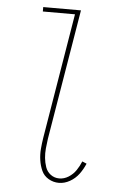

<svg xmlns="http://www.w3.org/2000/svg" viewBox="-53 -774 538 821"><g transform="rotate(5 216.0 -363.5)"><path d="M231 8Q255 8 278 -5Q301 -18 316.5 -39Q332 -60 342 -84L323 -92Q315 -72 302.5 -53.5Q290 -35 271 -23Q252 -11 231 -11Q210 -11 194 -23Q178 -35 171.5 -54Q165 -73 163 -93Q161 -113 163 -134Q165 -155 168 -176L261 -735H99V-716H237L148 -179Q144 -154 142 -130Q140 -106 143.5 -82Q147 -58 156.5 -37Q166 -16 186.5 -4Q207 8 231 8Z"/></g></svg>

Font: Iosevka Sparkle Thin
Style: Italic
Weight: 100
Italic angle: -9°
Designer: Belleve Invis
Foundry: Belleve Invis
Version: Version 4.5.0; ttfautohint (v1.8.3)